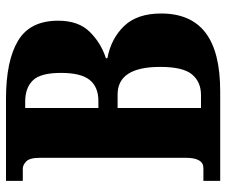

<svg xmlns="http://www.w3.org/2000/svg" viewBox="-77 -677 754 640"><g transform="rotate(-90 300.0 -357.0)"><path d="M17 0V-56H60Q94 -56 94 -115V-600Q94 -635 82 -646.5Q70 -658 58 -658H17V-714H291Q417 -714 484 -674Q551 -634 551 -540Q551 -472 513.5 -434.5Q476 -397 426 -381V-376Q491 -364 533 -320.5Q575 -277 575 -197Q575 -98 511 -49Q447 0 316 0ZM283 -406Q330 -406 353.5 -435Q377 -464 377 -531Q377 -599 352 -624.5Q327 -650 282 -650H260V-406ZM303 -64Q347 -64 372 -94Q397 -124 397 -200Q397 -342 305 -342H260V-64Z"/></g></svg>

Font: Noto Serif Tamil ExtraCondensed Black
Style: Italic
Weight: 900
Width: 2
Italic angle: -12°
Designer: Indian Type Foundry, Tom Grace, and the Monotype Design Team
Foundry: Monotype Imaging Inc.
Version: Version 2.003; ttfautohint (v1.8.4.7-5d5b)